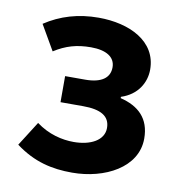

<svg xmlns="http://www.w3.org/2000/svg" viewBox="-70 -639 674 718"><g transform="rotate(10 267.0 -280.0)"><path d="M250 14C374 14 494 -48 494 -158C494 -235 450 -275 381 -292V-297C443 -317 471 -367 471 -416C471 -524 365 -574 248 -574C171 -574 104 -554 45 -515L100 -420C144 -448 185 -460 239 -460C297 -460 331 -439 331 -400C331 -360 300 -337 238 -337H162V-238H248C315 -238 350 -218 350 -173C350 -126 300 -100 236 -100C192 -100 140 -112 93 -147L34 -54C105 -1 174 14 250 14Z"/></g></svg>

Font: Noto Sans Mono CJK HK
Style: Bold
Weight: 700
Designer: Ryoko NISHIZUKA 西塚涼子 (kana, bopomofo & ideographs); Paul D. Hunt (Latin, Greek & Cyrillic); Sandoll Communications 산돌커뮤니
Foundry: Adobe
Version: Version 2.004;hotconv 1.0.118;makeotfexe 2.5.65603